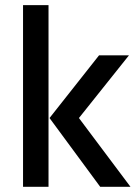

<svg xmlns="http://www.w3.org/2000/svg" viewBox="-20 -720 540 740"><path d="M68.8 0H167V-700.2H68.8ZM284.2 -265.1 477.1 -506.8H361.8L170.9 -265.1L366.2 0H482.9Z"/></svg>

Font: FAU Chimera Medium
Style: Regular
Weight: 500
Version: Version 1.002;hotconv 1.0.117;makeotfexe 2.5.65602